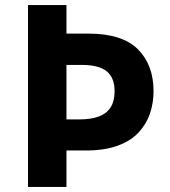

<svg xmlns="http://www.w3.org/2000/svg" viewBox="-20 -734 668 754"><path d="M583 -376Q583 -330 569 -288.5Q555 -247 524.5 -214Q494 -181 442.5 -162Q391 -143 316 -143H241V0H90V-714H241V-602H328Q460 -602 521.5 -540.5Q583 -479 583 -376ZM290 -265Q337 -265 368 -276.5Q399 -288 414.5 -312.5Q430 -337 430 -376Q430 -429 399 -454Q368 -479 302 -479H241V-265Z"/></svg>

Font: Noto Sans Myanmar
Style: Regular
Weight: 400
Designer: Monotype Design Team
Foundry: Monotype Imaging Inc.
Version: Version 2.107